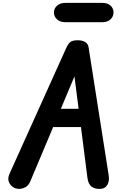

<svg xmlns="http://www.w3.org/2000/svg" viewBox="-20 -1276 851 1297"><path d="M82.5 -4.5Q55 -15.5 42 -41.8Q29 -68 44 -101.5L427.5 -952Q439.5 -978.5 454 -991.2Q468.5 -1004 504.5 -1004Q537 -1004 556 -991.8Q575 -979.5 578.5 -956L714 -93.5Q720.5 -54 705.5 -27.8Q690.5 -1.5 658 0Q621 2 598.5 -15.2Q576 -32.5 570.5 -75.5L527 -417.5H339L184.5 -50.5Q170.5 -16.5 139.8 -5.8Q109 5 82.5 -4.5ZM391 -541H511L483 -760ZM421.5 -1126Q386.5 -1126 365.5 -1145Q344.5 -1164 344.5 -1191.5Q344.5 -1219.5 365.5 -1238Q386.5 -1256.5 421.5 -1256.5H671Q706.5 -1256.5 726.8 -1238Q747 -1219.5 747 -1191.5Q747 -1165 726.8 -1145.5Q706.5 -1126 671 -1126Z"/></svg>

Font: Edu SA Hand
Style: Bold
Weight: 700
Designer: Tina and Corey Anderson, Eben Sorkin, Mirko Velimirovic
Foundry: Google for Education
Version: Version 2.000